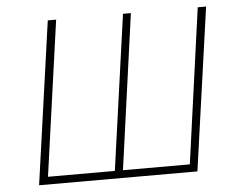

<svg xmlns="http://www.w3.org/2000/svg" viewBox="-50 -742 1000 801"><g transform="rotate(-5 450.5 -341.0)"><path d="M841 -682 745 0H82L178 -682H213L122 -32H402L493 -682H526L436 -32H716L806 -682Z"/></g></svg>

Font: Fira Sans UltraLight
Style: Italic
Weight: 200
Italic angle: -8°
Designer: Carrois Corporate & Edenspiekermann AG
Foundry: Carrois Corporate GbR & Edenspiekermann AG
Version: Version 4.203;PS 004.203;hotconv 1.0.88;makeotf.lib2.5.64775